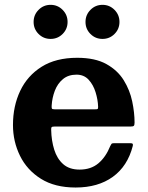

<svg xmlns="http://www.w3.org/2000/svg" viewBox="-20 -780 628 814"><path d="M414.5 -615Q384.5 -615 363.5 -636Q342.5 -657 342.5 -687Q342.5 -717 363.5 -738.2Q384.5 -759.5 414.5 -759.5Q444.5 -759.5 465.5 -738.2Q486.5 -717 486.5 -687Q486.5 -657 465.5 -636Q444.5 -615 414.5 -615ZM194.5 -615Q164.5 -615 143.5 -636Q122.5 -657 122.5 -687Q122.5 -717 143.5 -738.2Q164.5 -759.5 194.5 -759.5Q224.5 -759.5 245.5 -738.2Q266.5 -717 266.5 -687Q266.5 -657 245.5 -636Q224.5 -615 194.5 -615ZM35 -250Q35 -330 65.5 -394.5Q96 -459 156.5 -497Q217 -535 307.5 -535Q383 -535 430.8 -508.5Q478.5 -482 504.5 -440Q530.5 -398 540.5 -350.2Q550.5 -302.5 550.5 -260.5Q550.5 -249.5 547.2 -246.5Q544 -243.5 533 -243.5H211Q201.5 -243.5 199 -240.8Q196.5 -238 197 -229Q198 -183.5 210 -145.2Q222 -107 248 -84Q274 -61 317.5 -61Q365.5 -61 397 -87.5Q428.5 -114 447.5 -161Q450 -166.5 452.5 -169.8Q455 -173 463.5 -173H531Q540 -173 542.2 -170.5Q544.5 -168 543 -161.5Q521 -75.5 458.2 -30.2Q395.5 15 300.5 15Q212.5 15 153.5 -22Q94.5 -59 64.8 -119.5Q35 -180 35 -250ZM212.5 -316.5H382Q392 -316.5 394 -318Q396 -319.5 396 -327.5Q395 -357.5 385.2 -389Q375.5 -420.5 355.8 -442Q336 -463.5 304.5 -463.5Q269.5 -463.5 246.8 -444.5Q224 -425.5 212.5 -395.5Q201 -365.5 199 -332Q198.5 -323 200 -319.8Q201.5 -316.5 212.5 -316.5Z"/></svg>

Font: Besley*
Style: Bold
Weight: 700
Designer: Owen Earl
Foundry: indestructible type*
Version: Version 2.000; ttfautohint (v1.8.3)